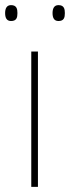

<svg xmlns="http://www.w3.org/2000/svg" viewBox="-32 -822 273 749"><path d="M-12 -771C-12 -754 -7 -740 11 -740C33 -740 36 -754 36 -771C36 -787 33 -802 11 -802C-7 -802 -12 -787 -12 -771ZM173 -771C173 -754 178 -740 196 -740C218 -740 221 -754 221 -771C221 -787 218 -802 196 -802C178 -802 173 -787 173 -771ZM116 -93V-621H90V-93Z"/></svg>

Font: Noto Sans Kannada UI Thin
Style: Regular
Weight: 100
Designer: Jelle Bosma - Monotype Design Team
Foundry: Monotype Imaging Inc.
Version: Version 2.005